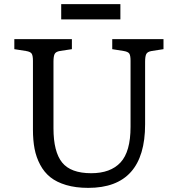

<svg xmlns="http://www.w3.org/2000/svg" viewBox="-20 -888 850 922"><path d="M273.9 -794.9V-868.2H558.1V-794.9ZM403.8 14.2Q343.8 14.2 297.6 0.5Q251.5 -13.2 221.7 -37.1Q191.9 -61 172.9 -96.9Q153.8 -132.8 146 -173.6Q138.2 -214.4 138.2 -265.1V-596.2Q138.2 -620.6 132.3 -630.1Q126.5 -639.6 105 -643.1L48.8 -651.9V-700.2H325.2V-651.9L267.1 -643.1Q247.6 -639.6 242.2 -628.4Q236.8 -617.2 236.8 -591.8V-272Q236.8 -159.2 278.3 -107.7Q319.8 -56.2 418 -56.2Q510.7 -56.2 558.8 -107.9Q606.9 -159.7 606.9 -278.8V-596.2Q606.9 -621.1 601.1 -630.4Q595.2 -639.6 574.2 -643.1L519 -651.9V-700.2H765.1V-651.9L708 -643.1Q688 -639.6 682.4 -628.4Q676.8 -617.2 676.8 -591.8V-291Q676.8 14.2 403.8 14.2Z"/></svg>

Font: Literata Book
Style: Regular
Weight: 400
Designer: Latin by Veronika Burian and Jose Scaglione. Greek by Irene Vlachou. Cyrillic by Vera Evstafieva
Foundry: TypeTogether
Version: Version 2.003;PS 002.003;hotconv 1.0.88;makeotf.lib2.5.64775